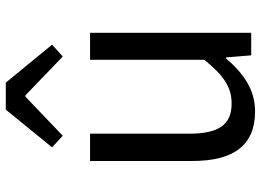

<svg xmlns="http://www.w3.org/2000/svg" viewBox="-136 -730 880 647"><g transform="rotate(-90 303.5 -407.0)"><path d="M251 13C325 13 379 -26 430 -85H433L440 0H516V-543H425V-158C373 -94 334 -66 278 -66C206 -66 176 -109 176 -210V-543H84V-199C84 -60 136 13 251 13ZM130 -671 169 -635 301 -761H305L436 -635L476 -671L348 -827H257Z"/></g></svg>

Font: Noto Sans Mono CJK HK
Style: Regular
Weight: 400
Designer: Ryoko NISHIZUKA 西塚涼子 (kana, bopomofo & ideographs); Paul D. Hunt (Latin, Greek & Cyrillic); Sandoll Communications 산돌커뮤니
Foundry: Adobe
Version: Version 2.004;hotconv 1.0.118;makeotfexe 2.5.65603